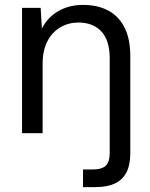

<svg xmlns="http://www.w3.org/2000/svg" viewBox="-20 -544 613 784"><path d="M70 0V-512H146L151 -427Q174 -473 218 -498.5Q262 -524 319 -524Q378 -524 421 -501.5Q464 -479 488 -432.5Q512 -386 512 -315V82Q512 130 496 160.5Q480 191 448.5 205.5Q417 220 371 220H319V148H358Q396 148 412 132.5Q428 117 428 80V-306Q428 -379 394 -415.5Q360 -452 300 -452Q260 -452 226.5 -432.5Q193 -413 173.5 -375.5Q154 -338 154 -283V0Z"/></svg>

Font: DM Sans 12pt
Style: Regular
Weight: 400
Version: Version 4.004;gftools[0.9.30]